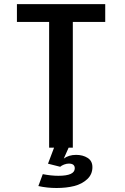

<svg xmlns="http://www.w3.org/2000/svg" viewBox="-20 -720 610 936"><path d="M273.5 93 214 78 243.5 0H219.5V-613H62.5V-700H493V-613H335V0H314.5L291 53Q315.5 35 351 35Q384 35 407.2 49.8Q430.5 64.5 430.5 95Q430.5 130 405.2 153.5Q380 177 342 186.8Q304 196.5 255.5 196.5Q209.5 196.5 167 187L188.5 129Q229.5 137 264.5 137Q344.5 137 344.5 100.5Q344.5 77.5 315.5 77.5Q304.5 77.5 292.2 82.2Q280 87 273.5 93Z"/></svg>

Font: League Mono Narrow Medium
Style: Regular
Weight: 500
Width: 3
Designer: Tyler Finck
Foundry: The League of Moveable Type / Tyler Finck
Version: Version 2.210